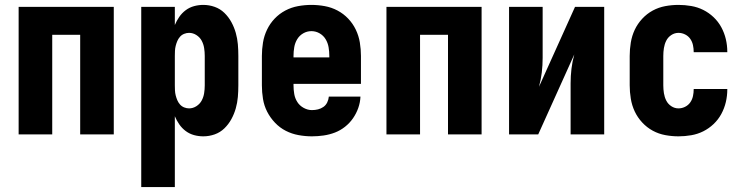

<svg xmlns="http://www.w3.org/2000/svg" viewBox="-20 -548 3040 783"><path d="M56 0V-520H444V0H307V-406H193V0Z M556 215V-520H693V-446Q700 -463 711 -479Q722 -495 737.5 -506.5Q753 -518 771.5 -523Q790 -528 809 -528Q833 -528 855.5 -520Q878 -512 895 -495.5Q912 -479 923.5 -458Q935 -437 941.5 -414Q948 -391 950 -367.5Q952 -344 952 -320V-200Q952 -176 950 -152.5Q948 -129 941.5 -106Q935 -83 923.5 -62Q912 -41 895 -24.5Q878 -8 855.5 0Q833 8 809 8Q790 8 771.5 3Q753 -2 737.5 -13.5Q722 -25 711 -41Q700 -57 693 -74V215ZM751 -106Q767 -106 781 -115Q795 -124 802.5 -138Q810 -152 812.5 -168Q815 -184 815 -200V-320Q815 -336 812.5 -352Q810 -368 802.5 -382Q795 -396 781 -405Q767 -414 751 -414Q741 -414 731 -410Q721 -406 714 -398Q707 -390 703 -380.5Q699 -371 696.5 -361Q694 -351 693.5 -340.5Q693 -330 693 -320V-200Q693 -190 693.5 -179.5Q694 -169 696.5 -159Q699 -149 703 -139.5Q707 -130 714 -122Q721 -114 731 -110Q741 -106 751 -106Z M1252 8Q1225 8 1197.5 3Q1170 -2 1145.5 -14.5Q1121 -27 1101.5 -47.5Q1082 -68 1069.5 -92.5Q1057 -117 1052.5 -144.5Q1048 -172 1048 -200V-320Q1048 -347 1052.5 -374.5Q1057 -402 1069 -427Q1081 -452 1100 -472Q1119 -492 1143.5 -505Q1168 -518 1195.5 -523Q1223 -528 1250 -528Q1277 -528 1304.5 -523Q1332 -518 1356.5 -505Q1381 -492 1400 -472Q1419 -452 1431 -427Q1443 -402 1447.5 -374.5Q1452 -347 1452 -320V-206H1177V-200Q1177 -182 1180 -164.5Q1183 -147 1192.5 -132Q1202 -117 1218.5 -108Q1235 -99 1252 -99Q1265 -99 1277 -102Q1289 -105 1299 -112Q1309 -119 1314.5 -130.5Q1320 -142 1321 -154H1450Q1449 -130 1441 -107.5Q1433 -85 1419.5 -65.5Q1406 -46 1387 -31Q1368 -16 1346 -7.5Q1324 1 1300 4.5Q1276 8 1252 8ZM1323 -314V-320Q1323 -338 1320 -355.5Q1317 -373 1308 -388Q1299 -403 1283.5 -412Q1268 -421 1250 -421Q1232 -421 1216.5 -412Q1201 -403 1192 -388Q1183 -373 1180 -355.5Q1177 -338 1177 -320V-314Z M1556 0V-520H1944V0H1807V-406H1693V0Z M2056 0V-520H2193V-312Q2193 -282 2189.5 -252.5Q2186 -223 2178 -194L2325 -520H2444V0H2307V-208Q2307 -238 2310.5 -267.5Q2314 -297 2322 -326L2175 0Z M2747 8Q2720 8 2693 3Q2666 -2 2642 -15Q2618 -28 2599 -48.5Q2580 -69 2568.5 -93.5Q2557 -118 2552.5 -145.5Q2548 -173 2548 -200V-320Q2548 -347 2552.5 -374.5Q2557 -402 2568.5 -426.5Q2580 -451 2599 -471.5Q2618 -492 2642 -505Q2666 -518 2693 -523Q2720 -528 2747 -528Q2773 -528 2799 -523.5Q2825 -519 2848 -507.5Q2871 -496 2890 -478Q2909 -460 2921.5 -437Q2934 -414 2940 -388.5Q2946 -363 2946 -337V-335H2809V-336Q2809 -350 2806 -364Q2803 -378 2795 -389.5Q2787 -401 2774 -407.5Q2761 -414 2747 -414Q2731 -414 2717.5 -405Q2704 -396 2697 -382Q2690 -368 2687.5 -352Q2685 -336 2685 -320V-200Q2685 -184 2687.5 -168Q2690 -152 2697 -138Q2704 -124 2717.5 -115Q2731 -106 2747 -106Q2761 -106 2774 -112.5Q2787 -119 2795 -130.5Q2803 -142 2806 -156Q2809 -170 2809 -184V-185H2946V-183Q2946 -157 2940 -131.5Q2934 -106 2921.5 -83Q2909 -60 2890 -42Q2871 -24 2848 -12.5Q2825 -1 2799 3.5Q2773 8 2747 8Z"/></svg>

Font: Iosevka Curly Heavy
Style: Regular
Weight: 900
Monospace: yes
Designer: Belleve Invis
Foundry: Belleve Invis
Version: Version 22.1.2; ttfautohint (v1.8.4)